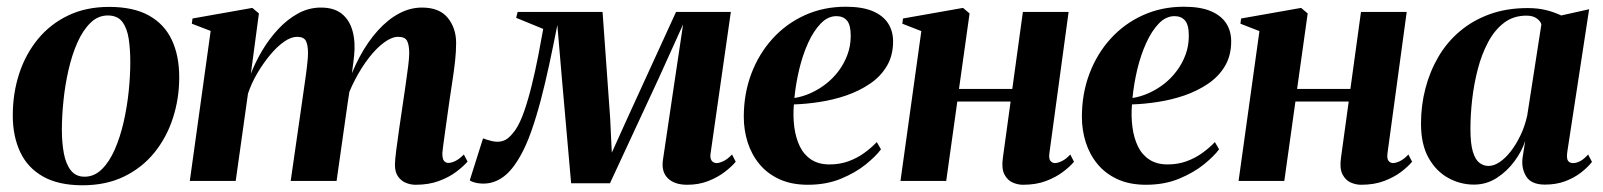

<svg xmlns="http://www.w3.org/2000/svg" viewBox="-20 -538 4766 571"><path d="M304.5 -517.5Q377 -517.5 423 -491.8Q469 -466 491 -419.2Q513 -372.5 513 -308Q513 -244.5 494.2 -186.8Q475.5 -129 439 -84Q402.5 -39 349 -13Q295.5 13 225.5 13Q154 13 108 -13Q62 -39 40 -86Q18 -133 18 -194.5Q18 -260.5 37 -318.8Q56 -377 92.8 -421.8Q129.5 -466.5 182.8 -492Q236 -517.5 304.5 -517.5ZM300.5 -492Q271.5 -492 249 -470Q226.5 -448 210.2 -411.5Q194 -375 183.8 -330.2Q173.5 -285.5 168.8 -239Q164 -192.5 164 -152Q164 -113 170 -81.5Q176 -50 190.8 -31.2Q205.5 -12.5 231.5 -12.5Q260.5 -12.5 283 -34.8Q305.5 -57 321.5 -93.8Q337.5 -130.5 347.8 -175.5Q358 -220.5 362.8 -266.8Q367.5 -313 367.5 -353Q367.5 -391 362.8 -422.5Q358 -454 343.8 -473Q329.5 -492 300.5 -492Z M750 -498 726 -318.5Q739.5 -353.5 760 -388Q780.5 -422.5 807.5 -451.5Q834.5 -480.5 866.5 -498Q898.5 -515.5 934.5 -515.5Q973.5 -515.5 996.5 -497Q1019.5 -478.5 1028.5 -445.8Q1037.5 -413 1033 -371Q1032 -363 1030.5 -349.5Q1029 -336 1026.5 -320.2Q1024 -304.5 1021 -290.5L1007 -266.5Q1025 -323 1049.5 -368.8Q1074 -414.5 1104 -447.5Q1134 -480.5 1167 -498Q1200 -515.5 1235 -515.5Q1287 -515.5 1311.8 -484.8Q1336.5 -454 1336.5 -410.5Q1336.5 -385 1333.5 -357.5Q1330.5 -330 1326 -300.8Q1321.5 -271.5 1317 -241Q1313 -213.5 1308.8 -182.8Q1304.5 -152 1300.8 -125.2Q1297 -98.5 1295.5 -82.5Q1295.5 -65.5 1300.5 -59.5Q1305.5 -53.5 1313.5 -53.5Q1322.5 -53.5 1334.2 -59.2Q1346 -65 1359.5 -78.5L1370.5 -57.5Q1358 -43 1336.8 -27Q1315.5 -11 1285.5 0.2Q1255.5 11.5 1215.5 11.5Q1201.5 11.5 1187.2 5.8Q1173 0 1163.8 -13Q1154.5 -26 1154.5 -48Q1154.5 -60.5 1158.2 -90Q1162 -119.5 1167.2 -155.5Q1172.5 -191.5 1177 -222Q1182 -256 1186.5 -287Q1191 -318 1194 -342.2Q1197 -366.5 1197 -379.5Q1197 -404 1190.8 -416.2Q1184.5 -428.5 1164 -428.5Q1145.5 -428.5 1123 -412.2Q1100.5 -396 1078 -367.2Q1055.5 -338.5 1036 -301.2Q1016.5 -264 1003.5 -221.5L1025.5 -308.5Q1023 -291.5 1021.2 -280Q1019.5 -268.5 1017.8 -257Q1016 -245.5 1013.5 -228.5L981 0H844.5L876.5 -222Q881 -256 885.8 -287.2Q890.5 -318.5 893.2 -342.8Q896 -367 896 -379.5Q896 -404 889.8 -416.2Q883.5 -428.5 863.5 -428.5Q845.5 -428.5 824.5 -413.8Q803.5 -399 783 -374.2Q762.5 -349.5 745 -319.8Q727.5 -290 717.5 -259.5L681 0H544.5L606.5 -446L550.5 -467.5L552.5 -483L730.5 -514.5Z M2023.5 11.5Q1986 11.5 1966.2 -7.8Q1946.5 -27 1951.5 -62L1984.5 -284.5L2011.5 -465.5L1938 -303L1794 7H1678.5L1651 -305L1637.5 -463.5Q1625.5 -402 1613.2 -345.2Q1601 -288.5 1587.8 -238.5Q1574.5 -188.5 1560 -147.5Q1545.5 -106.5 1529 -77Q1504 -31.5 1476.5 -11.8Q1449 8 1418 8Q1409.5 8 1401.2 6.8Q1393 5.5 1386.8 3.2Q1380.5 1 1377 -1.5L1416.5 -126.5Q1422 -124.5 1429 -122.2Q1436 -120 1444 -118.2Q1452 -116.5 1460 -116.5Q1466 -116.5 1472.2 -118Q1478.5 -119.5 1484.8 -123Q1491 -126.5 1497.8 -133.5Q1504.5 -140.5 1512 -150.5Q1526.5 -171.5 1538.8 -206.8Q1551 -242 1561.5 -284.8Q1572 -327.5 1580.5 -371.2Q1589 -415 1595.5 -452L1515 -485L1519.5 -502.5H1772L1794.5 -188L1799.5 -84L1846.5 -188L1990.5 -502.5H2153.5L2093.5 -83.5Q2091.5 -71.5 2094 -65Q2096.5 -58.5 2101.2 -55.8Q2106 -53 2110.5 -53Q2119.5 -53 2131.5 -58.8Q2143.5 -64.5 2157 -78.5L2168 -57Q2156 -42.5 2135.5 -26.8Q2115 -11 2086.8 0.2Q2058.5 11.5 2023.5 11.5Z M2600 -94Q2585.5 -74 2555 -49.2Q2524.5 -24.5 2481 -6.5Q2437.5 11.5 2382.5 11.5Q2334 11.5 2298 -5Q2262 -21.5 2238.5 -50Q2215 -78.5 2203.5 -114.8Q2192 -151 2192 -190.5Q2192 -259.5 2214.5 -319Q2237 -378.5 2277.8 -423.2Q2318.5 -468 2374 -493Q2429.5 -518 2495 -518Q2544.5 -518 2575.5 -504.8Q2606.5 -491.5 2621.2 -468.5Q2636 -445.5 2636 -415Q2636 -372.5 2617.2 -341.2Q2598.5 -310 2567 -288.8Q2535.5 -267.5 2497 -254.2Q2458.5 -241 2417.8 -234.8Q2377 -228.5 2341 -227.5Q2338 -192.5 2342.2 -160.2Q2346.5 -128 2358.5 -103Q2370.5 -78 2392.5 -63.5Q2414.5 -49 2447 -49Q2477 -49 2502.8 -58.2Q2528.5 -67.5 2549.8 -82.8Q2571 -98 2587.5 -115.5ZM2467.5 -490Q2442 -490 2420.8 -468Q2399.5 -446 2383.2 -410.2Q2367 -374.5 2356.8 -331.5Q2346.5 -288.5 2342.5 -246.5Q2367.5 -250.5 2391.8 -261.5Q2416 -272.5 2437.2 -289.2Q2458.5 -306 2474.8 -328Q2491 -350 2500.5 -376Q2510 -402 2510 -431.5Q2510 -464 2498.8 -477Q2487.5 -490 2467.5 -490Z M3101 -83.5Q3098.5 -65.5 3104.2 -59.2Q3110 -53 3117 -53Q3125.5 -53 3137.8 -58.8Q3150 -64.5 3163 -78.5L3174 -57Q3162 -42.5 3141.2 -26.8Q3120.5 -11 3091 0.2Q3061.5 11.5 3022 11.5Q3007 11.5 2991.5 4.8Q2976 -2 2967 -19.5Q2958 -37 2962.5 -68.5L2985.5 -236H2827L2794 0H2658L2720 -445.5L2663.5 -467.5L2665.5 -483L2844 -514.5L2863.5 -498L2832 -273.5H2990.5L3022 -502.5H3158Z M3605.5 -94Q3591 -74 3560.5 -49.2Q3530 -24.5 3486.5 -6.5Q3443 11.5 3388 11.5Q3339.5 11.5 3303.5 -5Q3267.5 -21.5 3244 -50Q3220.5 -78.5 3209 -114.8Q3197.5 -151 3197.5 -190.5Q3197.5 -259.5 3220 -319Q3242.5 -378.5 3283.2 -423.2Q3324 -468 3379.5 -493Q3435 -518 3500.5 -518Q3550 -518 3581 -504.8Q3612 -491.5 3626.8 -468.5Q3641.5 -445.5 3641.5 -415Q3641.5 -372.5 3622.8 -341.2Q3604 -310 3572.5 -288.8Q3541 -267.5 3502.5 -254.2Q3464 -241 3423.2 -234.8Q3382.5 -228.5 3346.5 -227.5Q3343.5 -192.5 3347.8 -160.2Q3352 -128 3364 -103Q3376 -78 3398 -63.5Q3420 -49 3452.5 -49Q3482.5 -49 3508.2 -58.2Q3534 -67.5 3555.2 -82.8Q3576.5 -98 3593 -115.5ZM3473 -490Q3447.5 -490 3426.2 -468Q3405 -446 3388.8 -410.2Q3372.5 -374.5 3362.2 -331.5Q3352 -288.5 3348 -246.5Q3373 -250.5 3397.2 -261.5Q3421.5 -272.5 3442.8 -289.2Q3464 -306 3480.2 -328Q3496.5 -350 3506 -376Q3515.5 -402 3515.5 -431.5Q3515.5 -464 3504.2 -477Q3493 -490 3473 -490Z M4106.5 -83.5Q4104 -65.5 4109.8 -59.2Q4115.5 -53 4122.5 -53Q4131 -53 4143.2 -58.8Q4155.5 -64.5 4168.5 -78.5L4179.5 -57Q4167.5 -42.5 4146.8 -26.8Q4126 -11 4096.5 0.2Q4067 11.5 4027.5 11.5Q4012.5 11.5 3997 4.8Q3981.5 -2 3972.5 -19.5Q3963.5 -37 3968 -68.5L3991 -236H3832.5L3799.5 0H3663.5L3725.5 -445.5L3669 -467.5L3671 -483L3849.5 -514.5L3869 -498L3837.5 -273.5H3996L4027.5 -502.5H4163.5Z M4641 -86Q4638.5 -66.5 4643.2 -59.8Q4648 -53 4658 -53Q4668.5 -53 4679.8 -59Q4691 -65 4703 -78.5L4714.5 -56.5Q4702 -40.5 4681.8 -24.8Q4661.5 -9 4634.8 1Q4608 11 4574.5 11Q4534 11 4519 -13.2Q4504 -37.5 4508 -68.5L4516 -119.5Q4506.5 -89 4484.2 -58.8Q4462 -28.5 4431.2 -8.8Q4400.5 11 4363.5 11Q4323 11 4287 -8.8Q4251 -28.5 4228.5 -68.5Q4206 -108.5 4206 -170.5Q4206 -224.5 4219.2 -275.2Q4232.5 -326 4258 -369.5Q4283.5 -413 4321.8 -445.2Q4360 -477.5 4410.5 -495.8Q4461 -514 4523 -514Q4553.5 -514 4577.8 -508Q4602 -502 4623 -492L4706 -510.5ZM4564 -465.5Q4561.5 -475 4550.2 -483.2Q4539 -491.5 4519.5 -491.5Q4481 -491.5 4453 -470.2Q4425 -449 4405.8 -413Q4386.5 -377 4375 -332.8Q4363.5 -288.5 4358.2 -242.5Q4353 -196.5 4353 -155Q4353 -111 4360.2 -87Q4367.5 -63 4379.8 -53.8Q4392 -44.5 4406.5 -44.5Q4423 -44.5 4440 -56Q4457 -67.5 4473 -88Q4489 -108.5 4502 -135.8Q4515 -163 4522 -195Z"/></svg>

Font: Merriweather 144pt
Style: Bold Italic
Weight: 700
Italic angle: -7.8°
Version: Version 2.101